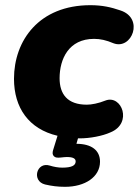

<svg xmlns="http://www.w3.org/2000/svg" viewBox="-20 -523 536 741"><path d="M288 11C327 11 375 2 406 -12C493 -47 450 -159 387 -135C360 -124 333 -119 315 -119C240 -119 210 -160 210 -221C210 -295 245 -373 343 -373C367 -373 390 -368 418 -356C489 -329 538 -453 444 -483C409 -495 375 -503 329 -503C130 -503 34 -366 34 -219C34 -107 91 -25 202 1L185 56C182 66 182 74 188 80C194 86 202 86 214 85C224 84 231 83 238 83C262 83 272 89 272 100C272 116 256 124 220 124C205 124 188 121 172 116C121 100 101 176 154 189C180 195 203 198 231 198C308 198 366 160 366 101C366 57 333 32 275 32L281 11Z"/></svg>

Font: SN Pro Heavy
Style: Italic
Weight: 800
Italic angle: -9°
Designer: Tobias Whetton
Foundry: Supernotes
Version: Version 1.001;Glyphs 3.2 (3249)